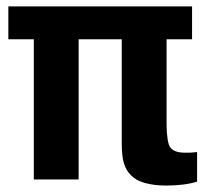

<svg xmlns="http://www.w3.org/2000/svg" viewBox="-20 -557 642 596"><path d="M496.1 19Q475.1 19 459 16.8Q442.9 14.6 428.7 10.7Q412.6 5.9 402.8 -0.2Q393.1 -6.3 386.2 -13.2Q379.4 -20 374 -28.8Q368.7 -37.6 364.7 -49.8Q357.9 -71.8 357.9 -113.8V-435.1H224.1V0H85V-435.1H5.9V-537.1H576.2V-435.1H497.1V-176.8Q497.1 -158.7 498 -145.8Q499 -132.8 500.5 -123.5Q502 -114.3 504.2 -108.2Q506.3 -102.1 509.3 -98.6Q521 -83 555.2 -83Q561.5 -83 566.7 -83Q571.8 -83 575.7 -83.5L591.8 -85V6.8Q571.8 13.2 546.4 16.1Q534.2 17.6 521.2 18.3Q508.3 19 496.1 19Z"/></svg>

Font: Hack
Style: Bold Italic
Weight: 700
Italic angle: -11°
Monospace: yes
Designer: Christopher Simpkins
Foundry: Christopher Simpkins
Version: Version 2.017; ttfautohint (v1.4.1) -l 4 -r 80 -G 350 -x 0 -